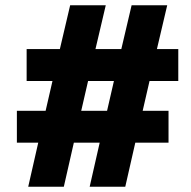

<svg xmlns="http://www.w3.org/2000/svg" viewBox="-20 -708 725 728"><path d="M87 0 125 -167H44V-288H153L179 -401H81V-522H207L246 -688H381L342 -522H440L479 -688H614L575 -522H656V-401H547L521 -288H619V-167H493L455 0H320L358 -167H260L222 0ZM288 -288H386L412 -401H314Z"/></svg>

Font: Saira Black
Style: Regular
Weight: 900
Designer: Hector Gatti with collaboration of the Omnibus-Type team
Foundry: Omnibus-Type
Version: Version 1.100; ttfautohint (v1.8.3)